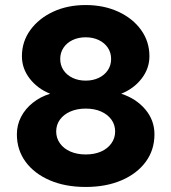

<svg xmlns="http://www.w3.org/2000/svg" viewBox="-20 -731 678 762"><path d="M320 11Q239 11 177.5 -15.5Q116 -42 81.5 -89Q47 -136 47 -198Q47 -235 63.5 -267Q80 -299 110 -323Q140 -347 179 -359Q129 -379 98 -419Q67 -459 67 -508Q67 -566 100.5 -612Q134 -658 191 -684.5Q248 -711 320 -711Q392 -711 449.5 -684.5Q507 -658 540 -612Q573 -566 573 -508Q573 -459 542 -419Q511 -379 461 -359Q520 -340 556.5 -297Q593 -254 593 -198Q593 -136 558.5 -89Q524 -42 462.5 -15.5Q401 11 320 11ZM320 -411Q349 -411 372 -422Q395 -433 408 -452.5Q421 -472 421 -497Q421 -522 408 -541.5Q395 -561 372 -572Q349 -583 320 -583Q291 -583 268 -572Q245 -561 232 -541.5Q219 -522 219 -497Q219 -472 232 -452.5Q245 -433 268 -422Q291 -411 320 -411ZM320 -118Q355 -118 381 -129.5Q407 -141 422 -162Q437 -183 437 -209Q437 -236 422 -256.5Q407 -277 381 -288.5Q355 -300 320 -300Q286 -300 259.5 -288.5Q233 -277 218 -256.5Q203 -236 203 -209Q203 -183 218 -162Q233 -141 259.5 -129.5Q286 -118 320 -118Z"/></svg>

Font: Red Hat Text VF
Style: Regular
Weight: 300
Designer: Pentagram, MCKL
Foundry: Pentagram, MCKL
Version: Version 1.023